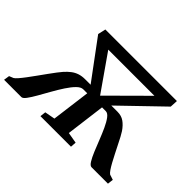

<svg xmlns="http://www.w3.org/2000/svg" viewBox="-164 -1037 1331 1331"><g transform="rotate(45 502.0 -371.5)"><path d="M-28.5 0 -22 -42.5 9 -55Q17.5 -59.5 33.8 -78Q50 -96.5 70.5 -123.8Q91 -151 113 -181.8Q135 -212.5 156.2 -242Q177.5 -271.5 195 -294.5Q212.5 -317.5 222.5 -328.5Q243 -351.5 264 -367.5Q285 -383.5 310 -391.8Q335 -400 366.5 -400H420L208.5 -685.5L221.5 -743H923L920 -685.5L623.5 -399.5H683.5Q723 -399.5 750.2 -380.2Q777.5 -361 801 -326.5Q809.5 -314 821.8 -291Q834 -268 848.2 -239.2Q862.5 -210.5 877.8 -180.8Q893 -151 907.5 -124.2Q922 -97.5 934.8 -79Q947.5 -60.5 956.5 -55L995 -42.5L990 0H829Q814.5 0 799 -25Q783.5 -50 767.2 -89Q751 -128 733.8 -172.2Q716.5 -216.5 698.5 -255.8Q680.5 -295 661.8 -320Q643 -345 623.5 -345H587L550 -56.5L630.5 -42.5L627.5 0H328L333 -42.5L408.5 -56.5L445.5 -341.5H406.5Q384.5 -341.5 360 -317Q335.5 -292.5 310 -253.5Q284.5 -214.5 260 -170.8Q235.5 -127 213.2 -88Q191 -49 172.8 -24.5Q154.5 0 141.5 0ZM520 -393 787 -658.5H334.5Z"/></g></svg>

Font: Merriweather 36pt
Style: Bold Italic
Weight: 700
Italic angle: -7.8°
Version: Version 2.101